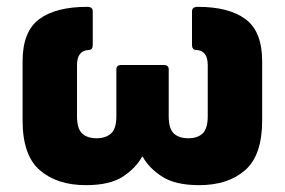

<svg xmlns="http://www.w3.org/2000/svg" viewBox="-20 -529 832 561"><path d="M231 12Q147 12 96.5 -31.5Q46 -75 46 -177V-350Q46 -437 94.5 -473Q143 -509 235 -509Q251 -509 251 -496V-398Q251 -383 239 -383Q205 -381 205 -339V-190Q205 -153 220 -139Q235 -125 262 -125Q289 -125 304.5 -139Q320 -153 320 -189V-326Q320 -339 334 -339H459Q473 -339 473 -326V-189Q473 -153 488 -139Q503 -125 530 -125Q557 -125 572 -139Q587 -153 587 -190V-339Q587 -381 554 -383Q541 -383 541 -398V-496Q541 -509 558 -509Q649 -509 697.5 -473Q746 -437 746 -350V-177Q746 -75 696 -31.5Q646 12 562 12Q493 12 454.5 -12.5Q416 -37 397 -71H395Q377 -38 339 -13Q301 12 231 12Z"/></svg>

Font: Sofia Sans Black
Style: Regular
Weight: 900
Designer: Botio Nikoltchev, Ani Petrova
Foundry: lettersoup
Version: Version 4.100; ttfautohint (v1.8.3)